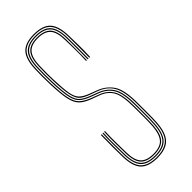

<svg xmlns="http://www.w3.org/2000/svg" viewBox="-206 -634 669 669"><g transform="rotate(-45 128.0 -300.0)"><path d="M126.8 -11Q91.5 -11 75.9 -28.2Q60.2 -45.5 59.8 -85.5Q59.5 -105.5 58.9 -132.1Q58.2 -158.8 59.8 -191H63.8Q62.5 -161.5 63 -135Q63.5 -108.5 63.8 -85.5Q64.2 -47.8 78.9 -31.4Q93.5 -15 126.8 -15Q161.8 -15 176.1 -32.6Q190.5 -50.2 192.8 -86.2Q194.2 -109.5 194 -132.1Q193.8 -154.8 193.8 -179Q193.8 -236.2 180.2 -258.9Q166.8 -281.5 138.8 -291.8L109.8 -302.5Q84 -312 70.4 -325.2Q56.8 -338.5 51.1 -365.2Q45.5 -392 43.8 -442Q43 -462.2 43.1 -478.2Q43.2 -494.2 43.8 -514Q45.2 -562.8 64.5 -583.9Q83.8 -605 126.8 -605Q170.5 -605 189.8 -583.9Q209 -562.8 209.8 -514Q210.2 -493 210.8 -467.5Q211.2 -442 209.8 -410H205.8Q206.2 -449.5 206.2 -470Q206.2 -490.5 205.8 -514Q205 -559.8 187.1 -580.4Q169.2 -601 126.8 -601Q85 -601 67.1 -580.4Q49.2 -559.8 47.8 -513.8Q47 -489.5 47.1 -474.6Q47.2 -459.8 47.8 -442Q49.5 -393.2 54.8 -367.4Q60 -341.5 73.1 -328.6Q86.2 -315.8 111.2 -306.2L140.2 -295.2Q169.5 -284.2 183.6 -260.4Q197.8 -236.5 197.8 -179Q197.8 -154 197.9 -130.8Q198 -107.5 196.8 -85.5Q194.2 -45.8 178 -28.4Q161.8 -11 126.8 -11ZM126.8 -3Q87.2 -3 69.9 -22.1Q52.5 -41.2 51.8 -85.2Q51.5 -111 51 -136.9Q50.5 -162.8 51.8 -191H55.8Q54.2 -159.5 54.9 -133.2Q55.5 -107 55.8 -85.2Q56.2 -43.5 72.9 -25.2Q89.5 -7 126.8 -7Q164 -7 181.1 -25.2Q198.2 -43.5 200.8 -85.8Q202 -108 201.9 -130.2Q201.8 -152.5 201.8 -179Q201.8 -237.5 187 -262.6Q172.2 -287.8 141.5 -299.2L112.8 -310Q88.8 -319 76.2 -330.9Q63.8 -342.8 58.6 -368Q53.5 -393.2 51.8 -442.2Q51 -462.5 51.1 -478.1Q51.2 -493.8 51.8 -513.8Q53 -558.5 70.6 -577.8Q88.2 -597 126.8 -597Q166.2 -597 183.6 -577.8Q201 -558.5 201.8 -514Q202.2 -487.8 202.2 -466.9Q202.2 -446 201.8 -410H197.8Q198.2 -449.8 198.2 -470Q198.2 -490.2 197.8 -514Q197.2 -556.5 180.5 -574.8Q163.8 -593 126.8 -593Q90 -593 73.5 -574.5Q57 -556 55.8 -513.5Q55.2 -493.5 55.1 -477.6Q55 -461.8 55.8 -442.5Q57.5 -391.2 63.1 -366.6Q68.8 -342 80.9 -331.9Q93 -321.8 114 -313.8L143 -302.8Q173.5 -291.2 189.6 -266.1Q205.8 -241 205.8 -179Q205.8 -153.2 205.9 -130.4Q206 -107.5 204.8 -85.5Q202 -42 184.2 -22.5Q166.5 -3 126.8 -3ZM126.8 5Q83 5 63.8 -15.9Q44.5 -36.8 43.8 -85Q43.5 -112 43.2 -133.5Q43 -155 43.8 -191H47.8Q47.2 -151.2 47.4 -130.4Q47.5 -109.5 47.8 -85Q48.5 -39 66.9 -19Q85.2 1 126.8 1Q167.5 1 186.8 -18.9Q206 -38.8 208.8 -85.2Q210 -107.2 209.9 -130.6Q209.8 -154 209.8 -179Q209.8 -240 193.8 -267.2Q177.8 -294.5 144.5 -306.8L115.5 -317.5Q95.8 -324.8 84.2 -334.1Q72.8 -343.5 67.1 -367.5Q61.5 -391.5 59.8 -442.5Q59 -462.5 59.1 -477.8Q59.2 -493 59.8 -513.5Q61 -553.8 76.4 -571.4Q91.8 -589 126.8 -589Q162 -589 177.6 -571.6Q193.2 -554.2 193.8 -514Q194.2 -487.8 194.2 -466.9Q194.2 -446 193.8 -410H189.8Q191.2 -441.2 190.8 -467Q190.2 -492.8 189.8 -513.8Q189.2 -552 174.6 -568.5Q160 -585 126.8 -585Q94.2 -585 79.6 -568.4Q65 -551.8 63.8 -513.5Q63 -488.8 63.1 -475Q63.2 -461.2 63.8 -442.8Q65.5 -397.2 69.6 -374Q73.8 -350.8 84.6 -340.1Q95.5 -329.5 117 -321.2L145.8 -310.2Q177.2 -298.2 195.5 -271.6Q213.8 -245 213.8 -179Q213.8 -155 213.9 -130.9Q214 -106.8 212.8 -85Q209.8 -36.8 189.8 -15.9Q169.8 5 126.8 5Z"/></g></svg>

Font: Big Shoulders Inline Display Thin
Style: Regular
Weight: 100
Designer: Patric King
Foundry: XO Type Co
Version: Version 1.000